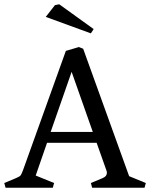

<svg xmlns="http://www.w3.org/2000/svg" viewBox="-33 -878 702 898"><path d="M467 -70Q467 -76 464 -83L419 -210H187L134 -57L220 -22L214 0H-7L-13 -22L42 -45Q59 -52 63.5 -58Q68 -64 75 -83L275 -640L336 -658L356 -650L571 -54L649 -22L643 0H398L392 -22L447 -45Q467 -53 467 -70ZM302 -542 204 -261H401ZM392 -722 181 -799 224 -854 244 -858 405 -742Z"/></svg>

Font: Fenix
Style: Regular
Weight: 400
Designer: Fernando Diaz
Foundry: Fernando Diaz
Version: 004.301